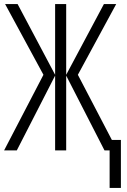

<svg xmlns="http://www.w3.org/2000/svg" viewBox="-22 -734 619 937"><path d="M545 -714H485L301 -369V-714H247V-369L64 -714H3L190 -369L-2 0H60L247 -365V0H301V-365L488 0H513V183H568V-51H524L358 -369Z"/></svg>

Font: Noto Sans Display Condensed Light
Style: Regular
Weight: 300
Width: 3
Designer: Monotype Design Team
Foundry: Monotype Imaging Inc.
Version: Version 1.900